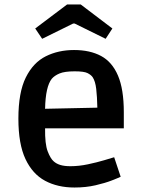

<svg xmlns="http://www.w3.org/2000/svg" viewBox="-20 -822 629 856"><path d="M312 14Q237 14 181 -16Q125 -46 93.5 -113Q62 -180 62 -293Q62 -410 95 -476.5Q128 -543 184 -571Q240 -599 310 -599Q381 -599 430.5 -572.5Q480 -546 506 -485Q532 -424 532 -322V-250H181Q180 -180 192.5 -147.5Q205 -115 219 -103Q231 -92 249 -86.5Q267 -81 294 -81Q332 -81 372 -89.5Q412 -98 444 -107.5Q476 -117 489 -121L518 -34Q508 -29 478.5 -17.5Q449 -6 406 4Q363 14 312 14ZM211 -471Q183 -436 181 -337L414 -342Q413 -391 409 -425.5Q405 -460 393 -478Q386 -488 370.5 -496Q355 -504 313 -504Q268 -504 245.5 -494.5Q223 -485 211 -471ZM168 -649 137 -695 279 -802H340L481 -695L451 -649L313 -717H306Z"/></svg>

Font: Ruda
Style: Bold
Weight: 700
Designer: Mariela Monsalve and Angelina Sanchez
Foundry: Mariela Monsalve and Angelina Sanchez
Version: Version 2.000